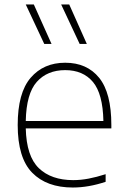

<svg xmlns="http://www.w3.org/2000/svg" viewBox="-20 -828 566 857"><path d="M305 9Q188.5 9 123.8 -57Q59 -123 59 -270Q59 -413.5 116.8 -480.8Q174.5 -548 271 -548Q368 -548 422.5 -480.8Q477 -413.5 477 -270V-255H95Q98 -130.5 153.5 -77.2Q209 -24 307 -24Q340.5 -24 375.8 -30.8Q411 -37.5 451.5 -50.5V-16.5Q375 9 305 9ZM271 -515Q191 -515 144.2 -462.5Q97.5 -410 95 -288H441.5Q439 -409.5 394.8 -462.2Q350.5 -515 271 -515ZM335.5 -632 253 -808H289L367.5 -632ZM177.5 -632 95 -808H131L210 -632Z"/></svg>

Font: Encode Sans SemiExpanded SemiExpanded Thin
Style: Regular
Weight: 100
Width: 6
Designer: Multiple Designers
Foundry: Impallari Type
Version: Version 3.000; ttfautohint (v1.8.3) -l 8 -r 50 -G 200 -x 14 